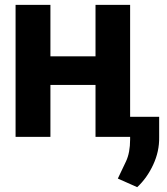

<svg xmlns="http://www.w3.org/2000/svg" viewBox="-20 -566 690 794"><path d="M188.5 -545.9V-333H375V-545.9H518.1V0H375V-214.8H188.5V0H44.4V-545.9ZM638.2 -83V1.5Q639.2 60.1 613.5 115.2Q587.9 170.4 547.4 208L467.3 172.4Q483.9 137.7 501 101.6Q518.1 65.4 518.1 10.7V-83Z"/></svg>

Font: Inter Tight
Style: Bold
Weight: 700
Designer: Rasmus Andersson
Foundry: rsms
Version: Version 3.004; ttfautohint (v1.8.4.7-5d5b)